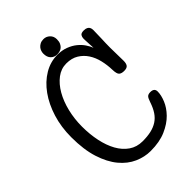

<svg xmlns="http://www.w3.org/2000/svg" viewBox="-280 -1089 1220 1220"><g transform="rotate(-45 330.5 -478.5)"><path d="M628 -222Q628 -190 611.5 -149.5Q595 -109 559.5 -72.5Q524 -36 467 -11Q410 14 329 14Q275 14 222 -9.5Q169 -33 127 -83.5Q85 -134 59.5 -213.5Q34 -293 34 -405Q34 -496 58.5 -575Q83 -654 125 -712.5Q167 -771 223 -804.5Q279 -838 342 -838Q383 -838 416 -825.5Q449 -813 473 -793.5Q497 -774 512.5 -751Q528 -728 536 -707Q533 -759 532.5 -775Q532 -791 532 -793Q532 -807 539 -818Q546 -829 570 -829Q586 -829 595.5 -824Q605 -819 609 -812Q613 -805 614 -798Q615 -791 615 -787Q615 -752 613 -711Q611 -670 611 -634Q611 -602 612 -573.5Q613 -545 613 -513Q613 -489 604 -477Q595 -465 570 -465Q546 -465 534.5 -475.5Q523 -486 522 -524Q521 -567 511 -609.5Q501 -652 479.5 -685Q458 -718 424.5 -738.5Q391 -759 343 -759Q296 -759 257 -729.5Q218 -700 189.5 -650.5Q161 -601 145.5 -537Q130 -473 130 -404Q130 -335 143 -273.5Q156 -212 181.5 -166Q207 -120 246 -93Q285 -66 337 -66Q380 -66 413 -73.5Q446 -81 471.5 -97.5Q497 -114 515 -141Q533 -168 546 -207Q555 -235 564 -244Q573 -253 592 -253Q628 -253 628 -222ZM284 -906Q284 -916 287.5 -927.5Q291 -939 299 -948.5Q307 -958 319.5 -964.5Q332 -971 350 -971Q374 -971 392 -954Q410 -937 410 -910Q410 -889 403.5 -875.5Q397 -862 387.5 -854Q378 -846 366 -843Q354 -840 343 -840Q318 -840 301 -857Q284 -874 284 -906Z"/></g></svg>

Font: Life Savers ExtraBold
Style: Regular
Weight: 800
Designer: Pablo Impallari, Rodrigo Fuenzalida, Brenda Gallo
Foundry: Pablo Impallari, Rodrigo Fuenzalida, Brenda Gallo
Version: Version 3.001; ttfautohint (v0.95) -l 8 -r 50 -G 200 -x 14 -